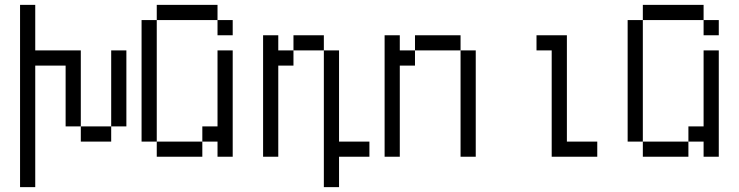

<svg xmlns="http://www.w3.org/2000/svg" viewBox="-20 -645 3040 790"><path d="M62.5 -625Q62.5 -625 62.5 125H125Q125 125 125 -375H250Q250 -375 250 -125H312.5V-62.5H437.5V-125H312.5V-437.5H125V-625ZM437.5 -125H500V-437.5H437.5Z M937.5 -500V-562.5H875V-500ZM625 -62.5V0H812.5V-62.5ZM625 -62.5Q625 -62.5 625 -562.5H562.5Q562.5 -562.5 562.5 -62.5ZM875 -62.5V0H937.5V-437.5H875V-125H812.5V-62.5ZM625 -562.5H875V-625H625Z M1500 0V-62.5H1375Q1375 -62.5 1375 -437.5H1312.5V125H1375Q1375 125 1375 0ZM1062.5 -500Q1062.5 -500 1062.5 0H1125Q1125 0 1125 -375H1187.5V-437.5H1125V-500ZM1187.5 -437.5H1312.5V-500H1187.5Z M1562.5 -500Q1562.5 -500 1562.5 0H1625Q1625 0 1625 -375H1687.5V-437.5H1625V-500ZM1875 -437.5V0H1937.5V-437.5ZM1687.5 -437.5H1875V-500H1687.5Z M2437.5 0V-62.5H2312.5V-500H2187.5V-437.5H2250V0Z M2937.5 -500V-562.5H2875V-500ZM2625 -62.5V0H2812.5V-62.5ZM2625 -62.5Q2625 -62.5 2625 -562.5H2562.5Q2562.5 -562.5 2562.5 -62.5ZM2875 -62.5V0H2937.5V-437.5H2875V-125H2812.5V-62.5ZM2625 -562.5H2875V-625H2625Z"/></svg>

Font: UnifontExMono
Style: Regular
Weight: 500
Version: Version 15.0.06